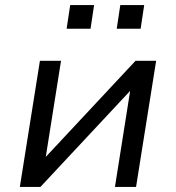

<svg xmlns="http://www.w3.org/2000/svg" viewBox="-20 -735 692 755"><path d="M58 0 137 -496H220L160 -118L513 -496H594L515 0H432L492 -379H493L139 0ZM439 -622 453 -715H547L533 -622ZM242 -622 256 -715H350L336 -622Z"/></svg>

Font: Nunito Sans 7pt
Style: Italic
Weight: 400
Italic angle: -9°
Designer: Vernon Adams
Foundry: Vernon Adams
Version: Version 3.101;gftools[0.9.27]